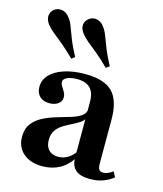

<svg xmlns="http://www.w3.org/2000/svg" viewBox="-105 -752 715 842"><g transform="rotate(15 253.0 -331.5)"><path d="M295.2 -208.1V-315.3Q295.2 -357.3 275.4 -377.4Q255.6 -397.6 216.1 -397.6Q187.9 -397.6 170.6 -389.5Q153.2 -381.5 153.2 -368.5Q153.2 -359.7 159.7 -349.6Q166.1 -339.5 172.6 -328.6Q179 -317.7 179 -304Q179 -286.3 163.7 -275Q148.4 -263.7 123.4 -263.7Q96 -263.7 79.8 -279.4Q63.7 -295.2 63.7 -321.8Q63.7 -354 86.3 -377.8Q108.9 -401.6 150 -414.9Q191.1 -428.2 244.4 -428.2Q330.6 -428.2 368.5 -389.9Q406.5 -351.6 406.5 -265.3V-208.1ZM165.3 11.3Q111.3 11.3 79 -16.5Q46.8 -44.4 46.8 -91.1Q46.8 -128.2 64.9 -151.6Q83.1 -175 111.3 -189.1Q139.5 -203.2 171 -212.5Q202.4 -221.8 231 -230.2Q259.7 -238.7 277.8 -251.2Q296 -263.7 296 -283.9L299.2 -246Q294.4 -230.6 278.6 -220.6Q262.9 -210.5 244 -201.2Q225 -191.9 206.5 -180.6Q187.9 -169.4 175.8 -152Q163.7 -134.7 163.7 -108.1Q163.7 -79 179 -62.9Q194.4 -46.8 221.8 -46.8Q245.2 -46.8 265.7 -58.9Q286.3 -71 301.6 -96V-64.5Q277.4 -25.8 243.1 -7.3Q208.9 11.3 165.3 11.3ZM406.5 -65.3Q406.5 -46.8 412.1 -38.7Q417.7 -30.6 430.6 -30.6Q441.9 -30.6 452.8 -35.5Q463.7 -40.3 474.2 -48.4L487.1 -24.2Q466.1 -7.3 440.3 2Q414.5 11.3 381.5 11.3Q337.1 11.3 316.1 -7.3Q295.2 -25.8 295.2 -64.5V-208.1H406.5ZM166.9 -477.4Q133.1 -510.5 107.7 -531.5Q82.3 -552.4 64.1 -566.9Q46 -581.5 34.7 -596Q20.2 -615.3 21.4 -633.5Q22.6 -651.6 37.1 -663.7Q53.2 -675.8 73 -672.6Q92.7 -669.4 106.5 -650.8Q118.5 -637.1 126.6 -614.9Q134.7 -592.7 146.8 -561.7Q158.9 -530.6 181.5 -488.7ZM323.4 -477.4Q290.3 -510.5 264.5 -531.5Q238.7 -552.4 221 -566.9Q203.2 -581.5 191.9 -596Q176.6 -615.3 177.8 -633.5Q179 -651.6 194.4 -663.7Q210.5 -676.6 230.2 -673Q250 -669.4 263.7 -650.8Q275 -637.1 283.5 -614.9Q291.9 -592.7 304 -561.7Q316.1 -530.6 338.7 -488.7Z"/></g></svg>

Font: Playfair 5pt SemiExpanded Light
Style: Bold
Weight: 700
Version: Version 2.203